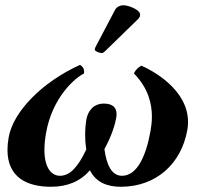

<svg xmlns="http://www.w3.org/2000/svg" viewBox="-20 -704 800 734"><path d="M696.1 -207C698 -217.6 698.8 -228 698.8 -237.9C698.8 -362.9 560.9 -435.4 520.5 -453C508.7 -446.1 498.1 -437.8 492.2 -423C547.7 -366.4 560.7 -306 560.7 -258.6C560.7 -237.3 558.1 -218.6 555.5 -204C539 -110 505.2 -32 446.2 -32C407.2 -32 387.4 -73 379.2 -134C408.7 -188 420.1 -230 424.2 -253C425.1 -258.1 425.6 -263 425.6 -267.5C425.6 -292.3 411.5 -308 376.9 -308C336.9 -308 315.8 -279 310.1 -247C308.2 -236.1 305.5 -214.3 305.5 -188.2C305.5 -171 306.6 -152 310 -133C278 -65 247.2 -32 209.2 -32C179 -32 149.8 -59.2 149.8 -131.1C149.8 -149.6 151.8 -171.2 156.1 -196C180.1 -332 267.3 -407 301.2 -423C301.4 -425.2 301.6 -427.4 301.6 -429.3C301.6 -442.3 296 -449.7 286 -456C140.3 -390 30.4 -277 13.1 -179C10 -161.5 8.6 -145.4 8.6 -130.7C8.6 -23.3 86.8 10 174.8 10C236.8 10 286.3 -10 323.9 -53C347.5 -5 392.8 10 441.8 10C577.8 10 673.5 -79 696.1 -207ZM451.2 -684C440.2 -684 426.1 -678 420.2 -667L345 -524C343.3 -520.7 342.3 -515.9 342.3 -514.4C342.3 -507.6 362.1 -501 369.9 -501C373.9 -501 378.3 -505.3 382.3 -509L507.8 -631C513.1 -636.1 515.7 -641.8 515.7 -648.1C515.7 -667.2 470.5 -684 451.2 -684Z"/></svg>

Font: Linux Biolinum O 
Style: Bold Italic
Weight: 700
Designer: Philipp H. Poll
Foundry: Philipp H. Poll
Version: Version 1.3.2